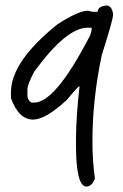

<svg xmlns="http://www.w3.org/2000/svg" viewBox="-20 -575 450 700"><path d="M367 -555Q387 -555 392 -526V-520Q392 -503 351 -374Q317 -213 317 -61Q317 11 326 76Q315 105 295 105Q257 105 257 -49V-67Q257 -144 270 -261Q265 -261 224 -211Q146 -139 101 -139Q48 -139 20 -217V-239Q20 -350 189 -486Q266 -536 301 -536L317 -532H336Q336 -551 367 -555ZM80 -249V-226Q80 -210 95 -201H105Q181 -201 305 -439Q314 -456 314 -470V-474H299Q222 -474 105 -314Q80 -267 80 -249Z"/></svg>

Font: Just Me Again Down Here
Style: Regular
Weight: 400
Designer: Kimberly Geswein
Foundry: Kimberly Geswein
Version: Version 1.002 2007